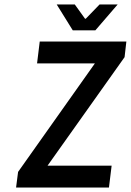

<svg xmlns="http://www.w3.org/2000/svg" viewBox="-20 -840 586 860"><path d="M52 0H468L480 -98H193L538 -584L546 -654H158L146 -556H405L61 -70ZM426 -820 364 -756H361L315 -820H234L306 -704H407L507 -820Z"/></svg>

Font: Falling Sky
Style: CondObl
Weight: 400
Designer: Paul D. Hunt
Foundry: Adobe Systems Incorporated
Version: Version 1.02